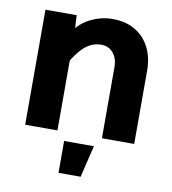

<svg xmlns="http://www.w3.org/2000/svg" viewBox="-85 -642 819 914"><g transform="rotate(10 325.0 -185.0)"><path d="M434 0V-343Q434 -386 412 -412Q390 -438 354 -438Q313 -438 278.5 -410.5Q244 -383 206 -316L184 -448Q222 -513 276 -540.5Q330 -568 386 -568Q450 -568 495.5 -541Q541 -514 565.5 -466Q590 -418 590 -353V0ZM63 0V-556H214L219 -457V0ZM259 198V44H403L366 198Z"/></g></svg>

Font: Azeret Mono Thin
Style: Regular
Weight: 100
Designer: Martin Vácha
Foundry: Displaay
Version: Version 1.002